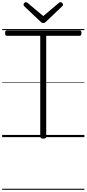

<svg xmlns="http://www.w3.org/2000/svg" viewBox="-20 -1264 798 1770"><path d="M379 14Q351 14 351 -5V-934H44Q36 -934 31.5 -939.5Q27 -945 27 -959Q27 -973 31.5 -978.5Q36 -984 44 -984H714Q722 -984 726.5 -979Q731 -974 731 -960Q731 -946 726.5 -940Q722 -934 714 -934H406V-5Q406 5 399.5 9.5Q393 14 379 14ZM538 -1244Q546 -1244 553.5 -1236.5Q561 -1229 561 -1220Q561 -1218 560 -1215Q559 -1212 555 -1208L404 -1064Q398 -1059 393 -1055.5Q388 -1052 379 -1052Q370 -1052 365 -1055.5Q360 -1059 354 -1064L202 -1208Q199 -1212 198 -1215.5Q197 -1219 197 -1221Q197 -1230 204.5 -1237Q212 -1244 219 -1244Q224 -1244 228 -1241.5Q232 -1239 236 -1236L379 -1116L521 -1236Q526 -1239 529.5 -1241.5Q533 -1244 538 -1244ZM0 476H758V486H0ZM0 -20H758V0H0ZM0 -505H758V-500H0ZM0 -996H758V-986H0Z"/></svg>

Font: Playwrite PL Guides
Style: Regular
Weight: 400
Designer: Veronika Burian, José Scaglione
Foundry: TypeTogether
Version: Version 1.003